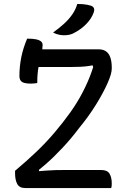

<svg xmlns="http://www.w3.org/2000/svg" viewBox="-20 -949 640 969"><path d="M541 0H107Q78 0 67 -20.5Q56 -41 56 -75V-87Q112 -134 161.5 -181Q211 -228 254 -278.5Q297 -329 335 -382Q352 -406 367.5 -431Q383 -456 396.5 -482Q410 -508 421.5 -534Q433 -560 442.5 -587Q452 -614 460 -642L457 -589L441 -639L474 -624Q449 -619 428.5 -616Q408 -613 387.5 -612Q367 -611 344 -611H155Q141 -611 131.5 -620.5Q122 -630 117.5 -644.5Q113 -659 112.5 -674Q112 -689 116 -700H479Q501 -700 515.5 -689.5Q530 -679 537 -658.5Q544 -638 544 -608V-602Q544 -577 522.5 -528.5Q501 -480 464.5 -421Q428 -362 381 -305Q360 -277 339 -252Q318 -227 296 -203.5Q274 -180 251.5 -158Q229 -136 205 -115.5Q181 -95 155 -74L174 -115L179 -69L152 -83Q186 -86 212 -88Q238 -90 259.5 -90.5Q281 -91 303 -91H491Q522 -91 533 -72Q544 -53 544 -24Q544 -17 543.5 -11Q543 -5 541 0ZM168 -530Q162 -529 153.5 -528Q145 -527 135 -527Q116 -527 103 -530.5Q90 -534 84 -542.5Q78 -551 78 -566Q78 -590 80.5 -614.5Q83 -639 88 -663Q93 -687 100.5 -710Q108 -733 117 -754Q145 -754 162 -750.5Q179 -747 187.5 -739.5Q196 -732 195 -720Q195 -702 188.5 -676Q182 -650 175 -614Q168 -578 168 -530ZM370 -929Q385 -929 397.5 -928Q410 -927 420 -925Q430 -923 440 -920Q452 -915 454.5 -906Q457 -897 453 -886Q447 -870 438 -856Q429 -842 416.5 -829Q404 -816 389.5 -805Q375 -794 358 -785Q345 -777 331.5 -774Q318 -771 302 -771Q293 -771 284 -772.5Q275 -774 266 -777Q257 -780 248 -785Q279 -807 303.5 -829.5Q328 -852 345 -876.5Q362 -901 370 -929Z"/></svg>

Font: Recursive Casual
Style: Regular
Weight: 400
Version: Version 1.047